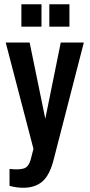

<svg xmlns="http://www.w3.org/2000/svg" viewBox="-20 -710 423 907"><path d="M91 177Q75 177 59.5 175Q44 173 25 168V88Q68 93 92 86Q116 79 126 40L138 -7L7 -509H120L194 -149L267 -509H376L234 42Q215 118 180 147.5Q145 177 91 177ZM81 -584V-690H176V-584ZM213 -584V-690H308V-584Z"/></svg>

Font: Special Gothic Condensed Medium
Style: Regular
Weight: 500
Width: 3
Designer: Alistair McCready
Foundry: Monolith
Version: Version 1.000; ttfautohint (v1.8.4.7-5d5b)